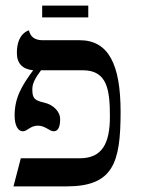

<svg xmlns="http://www.w3.org/2000/svg" viewBox="-20 -663 503 683"><path d="M371 -248C371 -151 342 -100 264 -100H54L28 0H217C383 0 409 -84 409 -265C409 -434 366 -520 263 -520H131C104 -520 88 -532 83 -555C83 -555 40 -546 40 -475C40 -437 60 -417 98 -413C59 -360 32 -317 32 -252C32 -215 45 -196 61 -196C78 -196 87 -216 115 -216C141 -216 156 -196 171 -196C189 -196 194 -216 194 -240C194 -264 172 -290 137 -298C100 -306 95 -316 95 -346C95 -365 104 -384 126 -413H275C362 -413 371 -342 371 -248ZM130 -601H294V-643H130Z"/></svg>

Font: Libertinus Serif
Style: Regular
Weight: 400
Designer: Philipp H. Poll, Khaled Hosny
Foundry: Caleb Maclennan
Version: Version 7.050;RELEASE